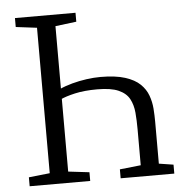

<svg xmlns="http://www.w3.org/2000/svg" viewBox="-53 -794 815 845"><g transform="rotate(-5 355.0 -371.5)"><path d="M213 -414Q239 -426 270.5 -434.5Q302 -443 334.5 -447.5Q367 -452 396 -452Q462 -452 504.5 -438.5Q547 -425 570.5 -402.2Q594 -379.5 604.2 -351.2Q614.5 -323 616.8 -293Q619 -263 619 -235V-49.5L683 -39.5V0H446V-39.5L539 -49.5V-208Q539 -247.5 536 -282Q533 -316.5 518.8 -343Q504.5 -369.5 471.2 -384.2Q438 -399 377.5 -399Q320 -399 278.2 -389.5Q236.5 -380 213 -368.5ZM137 -49.5V-692L44 -703.5V-743H311.5V-703.5L218.5 -692V-49.5L311.5 -38.5V0H44V-39.5Z"/></g></svg>

Font: Merriweather 36pt Light
Style: Regular
Weight: 300
Designer: Eben Sorkin
Foundry: Eben Sorkin
Version: Version 2.100